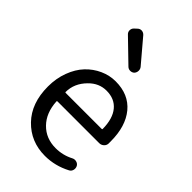

<svg xmlns="http://www.w3.org/2000/svg" viewBox="-255 -954 1063 1063"><g transform="rotate(45 277.0 -422.0)"><path d="M310.5 12.7Q199.2 12.7 125 -64Q50.8 -140.6 50.8 -271.5Q50.8 -335 71.3 -389.6Q91.8 -444.3 126 -480.5Q160.2 -516.6 204.6 -536.6Q249 -556.6 295.9 -556.6Q398.4 -556.6 455.1 -488.3Q511.7 -419.9 511.7 -301.8Q511.7 -293 511.7 -284.2Q510.7 -269.5 499.5 -259.8Q488.3 -250 473.6 -250H146.5Q141.6 -250 142.6 -245.1Q147.5 -160.2 196.8 -109.9Q246.1 -59.6 322.3 -59.6Q378.9 -59.6 428.7 -85.9Q440.4 -91.8 454.1 -88.4Q467.8 -85 474.6 -73.2Q481.4 -60.5 478 -46.4Q474.6 -32.2 461.9 -25.4Q389.6 12.7 310.5 12.7ZM141.6 -318.4Q141.6 -315.4 145.5 -315.4H427.7Q431.6 -315.4 431.6 -319.3Q431.6 -319.3 431.6 -319.3Q430.7 -399.4 395.5 -441.9Q360.4 -484.4 296.9 -484.4Q238.3 -484.4 194.3 -439.5Q141.6 -386.7 141.6 -318.4ZM335 -663.1Q325.2 -654.3 311.5 -654.3Q297.9 -654.3 288.1 -664.1L161.1 -787.1Q150.4 -796.9 150.4 -810.5Q150.4 -825.2 161.1 -835L174.8 -847.7Q184.6 -857.4 197.3 -857.4Q198.2 -857.4 199.2 -857.4Q212.9 -856.4 222.7 -845.7L336.9 -710.9Q344.7 -701.2 344.7 -688.5Q344.7 -673.8 335 -663.1Z"/></g></svg>

Font: Gen Jyuu GothicL Regular
Style: Regular
Weight: 400
Designer: [Source Han Sans]
Ryoko NISHIZUKA  (kana & ideographs); Paul D. Hunt (Latin, Greek & Cyrillic); Wenlong ZHANG  (bopomofo
Version: Version 1.002.20150607